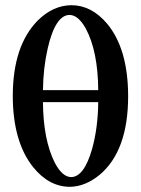

<svg xmlns="http://www.w3.org/2000/svg" viewBox="-20 -701 538 733"><path d="M355 -311H144Q145 -168 189 -80.1Q217.3 -25.9 251 -24.9Q301.3 -24.9 332 -133.8Q354 -213.4 355 -311ZM246.1 -644Q191.4 -644 162.1 -516.1Q145 -440.9 144 -356.9H355Q354 -505.9 307.1 -592.8Q278.8 -643.1 246.1 -644ZM28.8 -334Q28.8 -525.9 124 -622.6Q182.1 -680.2 252 -681.2Q329.1 -681.2 388.7 -610.8Q468.8 -515.1 469.2 -334Q469.2 -124.5 359.9 -33.2Q305.7 11.2 247.1 12.2Q167.5 12.2 106.9 -62.5Q29.3 -159.2 28.8 -334Z"/></svg>

Font: Linux Libertine O
Style: Semibold
Weight: 700
Designer: Philipp H. Poll
Foundry: Philipp H. Poll
Version: Version 5.0.0